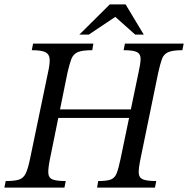

<svg xmlns="http://www.w3.org/2000/svg" viewBox="-33 -856 858 876"><path d="M261 0H-13L-7 -30Q33 -30 53.5 -36.5Q74 -43 84.5 -65Q95 -87 104 -131L186 -525Q195 -565 193.5 -587Q192 -609 174 -618Q156 -627 112 -627L118 -657H393L388 -627Q342 -627 321.5 -618Q301 -609 292.5 -586.5Q284 -564 275 -525L195 -131Q186 -87 187.5 -65.5Q189 -44 207.5 -37Q226 -30 267 -30ZM566 -318H223L230 -357H574ZM674 0H410L415 -30Q454 -30 472.5 -37Q491 -44 499.5 -66Q508 -88 517 -131L599 -525Q608 -564 608.5 -586.5Q609 -609 592.5 -618Q576 -627 531 -627L537 -657H805L799 -627Q755 -627 734.5 -618Q714 -609 706 -587Q698 -565 689 -525L608 -131Q599 -88 600 -66.5Q601 -45 619.5 -37.5Q638 -30 680 -30ZM372 -698H329L468 -836H540L623 -698H584L493 -779Z"/></svg>

Font: STIX Two Text
Style: Italic
Weight: 400
Italic angle: -12°
Designer: Ross Mills, John Hudson & Paul Hanslow, Tiro Typeworks Ltd; with prior portions MicroPress Inc. and Coen Hoffman, Elsevi
Foundry: Tiro Typeworks Ltd
Version: Version 2.13 b171